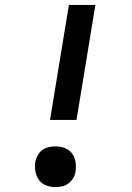

<svg xmlns="http://www.w3.org/2000/svg" viewBox="-20 -755 540 783"><path d="M292 -266H184L261 -735H369ZM206 8Q186 8 168 1Q150 -6 139 -21Q128 -36 124.5 -55.5Q121 -75 124 -95Q127 -109 134 -122Q141 -135 153 -143.5Q165 -152 178.5 -155Q192 -158 206 -158Q226 -158 244.5 -151Q263 -144 274 -129Q285 -114 288 -94.5Q291 -75 288 -55Q286 -41 278.5 -28.5Q271 -16 259 -7Q247 2 233.5 5Q220 8 206 8Z"/></svg>

Font: Iosevka Aile Semibold Oblique
Style: Regular
Weight: 600
Italic angle: -9°
Designer: Belleve Invis
Foundry: Belleve Invis
Version: Version 31.1.0; ttfautohint (v1.8.4)